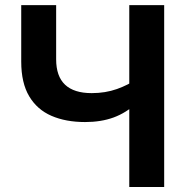

<svg xmlns="http://www.w3.org/2000/svg" viewBox="-20 -748 746 768"><path d="M320.3 -259.8Q243.2 -259.8 185.8 -284.7Q128.4 -309.6 96.7 -363Q64.9 -416.5 64.9 -501.5V-727.5H204.6V-510.7Q204.6 -442.9 240.2 -409.2Q275.9 -375.5 346.7 -375.5Q401.4 -375.5 447.5 -391.8Q493.7 -408.2 528.8 -433.1V-336.9Q484.4 -296.4 434.3 -278.1Q384.3 -259.8 320.3 -259.8ZM497.1 0V-727.5H636.7V0Z"/></svg>

Font: Inter
Style: 650
Weight: 650
Designer: Rasmus Andersson
Foundry: rsms
Version: Version 4.001;git-66647c0bb